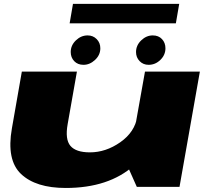

<svg xmlns="http://www.w3.org/2000/svg" viewBox="-20 -950 1095 976"><path d="M675.5 0H892.5L996 -586H717L630.5 -101ZM371 -586H91L40.5 -297.5Q12 -136.5 87 -65.5Q162 5.5 314 5.5Q533 5.5 661.2 -108.8Q789.5 -223 800 -283.5L678 -357.5Q665 -278.5 591.5 -227Q518 -175.5 437 -175.5Q366 -175.5 338 -208.5Q310 -241.5 324 -319.5ZM404.5 -620.5Q436.5 -620.5 463.2 -645.5Q490 -670.5 490 -704.5Q490 -732.5 471.5 -751.2Q453 -770 425.5 -770Q392 -770 365.8 -744.8Q339.5 -719.5 339.5 -685.5Q339.5 -658 357.2 -639.2Q375 -620.5 404.5 -620.5ZM735.5 -620.5Q769.5 -620.5 795.2 -645.5Q821 -670.5 821 -704.5Q821 -732.5 803.5 -751.2Q786 -770 756.5 -770Q724 -770 697.8 -744.8Q671.5 -719.5 671.5 -685.5Q671.5 -658 689.8 -639.2Q708 -620.5 735.5 -620.5ZM334 -831.5H874L891 -930.5H351Z"/></svg>

Font: Anybody ExtraExpanded Black
Style: Italic
Weight: 900
Width: 8
Italic angle: -10°
Version: Version 1.113;gftools[0.9.25]